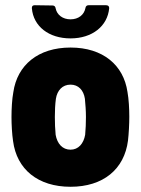

<svg xmlns="http://www.w3.org/2000/svg" viewBox="-20 -707 539 735"><path d="M250 -560C333 -560 392 -607 398 -676C398 -683 394 -687 386 -687H319C312 -687 308 -683 307 -676C302 -650 280 -633 250 -633C220 -633 198 -650 193 -675C192 -682 188 -686 181 -686L113 -687C106 -687 102 -684 102 -677C102 -677 102 -676 102 -675C108 -606 167 -560 250 -560ZM250 8C375 8 456 -59 470 -169C473 -195 475 -232 475 -260C475 -290 473 -328 468 -355C453 -458 374 -525 250 -525C126 -525 46 -458 31 -354C26 -328 24 -289 24 -259C24 -231 26 -193 30 -167C44 -59 125 8 250 8ZM250 -134C219 -134 199 -157 193 -191C191 -212 190 -235 190 -259C190 -283 191 -307 194 -329C199 -361 219 -383 250 -383C280 -383 300 -362 305 -329C307 -307 309 -284 309 -259C309 -236 308 -212 306 -191C300 -157 280 -134 250 -134Z"/></svg>

Font: Barlow Semi Condensed ExtraBold
Style: Regular
Weight: 800
Width: 4
Designer: Jeremy Tribby
Foundry: Tribby Type
Version: Version 1.422;hotconv 1.0.109;makeotfexe 2.5.65596